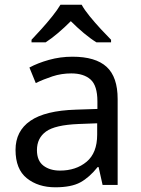

<svg xmlns="http://www.w3.org/2000/svg" viewBox="-20 -786 601 816"><path d="M288 -545Q386 -545 433 -502Q480 -459 480 -365V0H416L399 -76H395Q360 -32 321.5 -11Q283 10 215 10Q142 10 94 -28.5Q46 -67 46 -149Q46 -229 109 -272.5Q172 -316 303 -320L394 -323V-355Q394 -422 365 -448Q336 -474 283 -474Q241 -474 203 -461.5Q165 -449 132 -433L105 -499Q140 -518 188 -531.5Q236 -545 288 -545ZM314 -259Q214 -255 175.5 -227Q137 -199 137 -148Q137 -103 164.5 -82Q192 -61 235 -61Q303 -61 348 -98.5Q393 -136 393 -214V-262ZM327 -766Q339 -744 361.5 -716.5Q384 -689 408.5 -662.5Q433 -636 452 -617V-606H390Q364 -622 336 -645.5Q308 -669 281 -696Q254 -669 227 -646Q200 -623 174 -606H114V-617Q133 -637 156.5 -663Q180 -689 202 -716.5Q224 -744 237 -766Z"/></svg>

Font: TSCustom
Style: Regular
Weight: 400
Designer: Monotype Design Team
Foundry: Monotype Imaging Inc.
Version: Version 2.004; ttfautohint (v1.8.3) -l 8 -r 50 -G 200 -x 14 